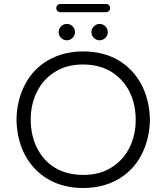

<svg xmlns="http://www.w3.org/2000/svg" viewBox="-20 -940 833 961"><path d="M282.2 -878.9H510.7Q519.5 -878.9 525.4 -884.8Q531.2 -890.6 531.2 -899.4Q531.2 -908.2 525.4 -914.1Q519.5 -919.9 510.7 -919.9H282.2Q273.4 -919.9 267.6 -914.1Q261.7 -908.2 261.7 -899.4Q261.7 -890.6 267.6 -884.8Q273.4 -878.9 282.2 -878.9ZM343.3 -750.5Q355.5 -762.7 355.5 -779.3Q355.5 -795.9 343.3 -808.1Q331.1 -820.3 314.5 -820.3Q297.9 -820.3 285.6 -808.1Q273.4 -795.9 273.4 -779.3Q273.4 -762.7 285.6 -750.5Q297.9 -738.3 314.5 -738.3Q331.1 -738.3 343.3 -750.5ZM507.3 -750.5Q519.5 -762.7 519.5 -779.3Q519.5 -795.9 507.3 -808.1Q495.1 -820.3 478.5 -820.3Q461.9 -820.3 449.7 -808.1Q437.5 -795.9 437.5 -779.3Q437.5 -762.7 449.7 -750.5Q461.9 -738.3 478.5 -738.3Q495.1 -738.3 507.3 -750.5ZM105.5 -517.6Q64.5 -440.4 62.5 -340.8Q64.5 -241.2 105.5 -163.1Q147.5 -85.9 220.7 -43Q296.9 1 396 1Q495.1 1 570.8 -42.5Q646.5 -85.9 687.5 -164.1Q728.5 -242.2 730.5 -340.8Q728.5 -439.5 687.5 -517.6Q645.5 -595.7 572.3 -638.7Q496.1 -682.6 397 -682.6Q297.9 -682.6 222.2 -639.2Q146.5 -595.7 105.5 -517.6ZM607.4 -515.6Q659.2 -443.4 659.2 -339.8Q659.2 -261.7 627 -199.2Q595.7 -136.7 536.1 -100.6Q478.5 -64.5 396.5 -64.5Q282.2 -64.5 210.9 -134.8Q183.6 -163.1 165 -200.2Q133.8 -262.7 133.8 -341.3Q133.8 -419.9 166 -482.4Q197.3 -544.9 256.8 -581.1Q314.5 -617.2 395 -617.2Q475.6 -617.2 535.2 -582Q578.1 -555.7 607.4 -515.6Z"/></svg>

Font: FakePearl
Style: ExtraLight
Weight: 300
Version: Version 1.2